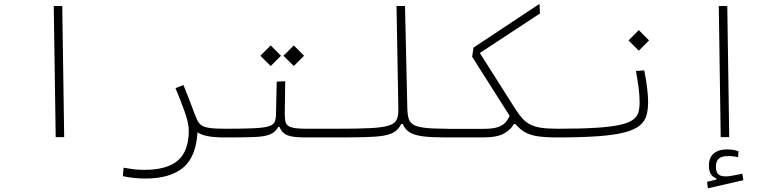

<svg xmlns="http://www.w3.org/2000/svg" viewBox="-20 -725 4142 1015"><path d="M274.4 0 264.2 -693.4H309.1L319.3 0Z M1023.9 -25.4Q1016.6 104 948 161.4Q879.4 218.8 748 218.8Q716.3 218.8 685.1 215.3Q653.8 211.9 629.4 206.1L633.3 161.6Q660.6 166.5 685.8 169.7Q710.9 172.9 743.7 172.9Q863.3 172.9 920.7 123Q978 73.2 978 -35.6Q978 -73.2 956.5 -133.5Q935.1 -193.8 907.7 -258.8L949.7 -275.4Q977.5 -207.5 992.7 -166Q1007.8 -124.5 1022 -91.8Q1029.8 -74.2 1043.5 -63.7Q1057.1 -53.2 1086.7 -48.8Q1116.2 -44.4 1171.9 -44.4Q1190.4 -44.4 1197 -39.3Q1203.6 -34.2 1203.6 -21.5Q1203.6 -8.3 1193.6 -3.4Q1183.6 1.5 1166 1.5Q1108.4 1.5 1075.2 -5.9Q1042 -13.2 1023.9 -25.4Z M1166 1.5 1171.9 -44.4Q1265.6 -44.4 1319.6 -46.9Q1373.5 -49.3 1398.9 -56.9Q1424.3 -64.5 1431.4 -79.3Q1438.5 -94.2 1439 -119.1L1442.9 -293.5L1487.8 -295.4L1485.4 -124Q1485.4 -93.8 1490.7 -76.4Q1496.1 -59.1 1521 -51.8Q1545.9 -44.4 1604.5 -44.4H1757.8Q1776.4 -44.4 1783 -40.8Q1789.6 -37.1 1789.6 -22Q1789.6 -7.3 1779.5 -2.9Q1769.5 1.5 1752 1.5H1593.3Q1527.8 1.5 1499 -10Q1470.2 -21.5 1457.5 -54.2H1450.7Q1436.5 -26.4 1408 -14.6Q1379.4 -2.9 1326.9 -0.7Q1274.4 1.5 1188 1.5Q1182.6 1.5 1177.2 1.5Q1171.9 1.5 1166 1.5ZM1533.2 -376 1478.5 -430.2 1533.2 -484.9 1587.4 -430.2ZM1411.1 -376 1356.4 -430.2 1411.1 -484.9 1465.3 -430.2Z M1752 1.5Q1723.6 1.5 1723.6 -23.4Q1723.6 -37.6 1733.4 -41Q1743.2 -44.4 1757.8 -44.4Q1869.1 -44.4 1935.1 -47.6Q2001 -50.8 2033.7 -60.8Q2066.4 -70.8 2076.4 -91.3Q2086.4 -111.8 2085.9 -146.5L2076.2 -693.4H2121.1L2133.3 -150.9Q2134.3 -117.7 2140.9 -96.7Q2147.5 -75.7 2168 -64.5Q2188.5 -53.2 2230.5 -48.8Q2272.5 -44.4 2343.8 -44.4Q2380.4 -44.4 2380.4 -23.4Q2380.4 -7.3 2369.9 -2.9Q2359.4 1.5 2337.9 1.5Q2262.2 1.5 2216.6 -4.2Q2170.9 -9.8 2146.2 -25.1Q2121.6 -40.5 2109.4 -69.3H2101.1Q2087.9 -43 2066.7 -28.6Q2045.4 -14.2 2007.6 -7.8Q1969.7 -1.5 1908 0Q1846.2 1.5 1752 1.5Z M2923.8 1.5Q2862.3 1.5 2822.5 -4.6Q2782.7 -10.7 2755.6 -25.9Q2728.5 -41 2705.6 -68.8H2695.8Q2682.1 -41 2645.3 -19.8Q2608.4 1.5 2533.2 1.5H2337.9L2343.8 -43.9H2537.1Q2584.5 -43.9 2611.1 -52.7Q2637.7 -61.5 2651.4 -76.9Q2665 -92.3 2674.3 -112.3Q2671.9 -116.2 2669.4 -120.1L2476.1 -424.8L2482.9 -473.1L2832 -704.6L2834.5 -653.8L2516.6 -444.8L2703.1 -150.9Q2723.1 -119.6 2741.7 -98.9Q2760.3 -78.1 2784.2 -66.2Q2808.1 -54.2 2842.8 -49.3Q2877.4 -44.4 2929.7 -44.4Q2946.8 -44.4 2946.8 -21Q2946.8 -9.8 2940.2 -4.2Q2933.6 1.5 2923.8 1.5Z M2923.8 1.5Q2912.6 1.5 2912.6 -23.9Q2912.6 -44.4 2929.7 -44.4Q3052.7 -44.4 3132.6 -49.6Q3212.4 -54.7 3259 -65.4Q3305.7 -76.2 3327.4 -92.8Q3349.1 -109.4 3355.2 -132.1Q3361.3 -154.8 3361.3 -184.6Q3361.3 -221.2 3355.5 -264.9Q3349.6 -308.6 3341.8 -349.6L3385.7 -353Q3394.5 -311 3400.4 -265.6Q3406.2 -220.2 3406.2 -185.5Q3406.2 -144.5 3397.2 -113.8Q3388.2 -83 3361.3 -61Q3334.5 -39.1 3281.5 -25.1Q3228.5 -11.2 3141.4 -4.9Q3054.2 1.5 2923.8 1.5ZM3356.9 -457 3302.7 -511.2 3356.9 -565.9 3411.1 -511.2Z M3790 0 3779.8 -693.4H3824.7L3835 0ZM3722.2 270.5 3717.8 236.3 3767.1 224.1V217.8Q3727.5 204.6 3727.5 150.9Q3727.5 108.4 3752.7 86.7Q3777.8 64.9 3822.8 64.9Q3855.5 64.9 3883.8 74.2L3881.8 105.5Q3869.1 103.5 3857.4 101.8Q3845.7 100.1 3830.1 100.1Q3793.9 100.1 3779.3 114Q3764.6 127.9 3764.6 154.3Q3764.6 184.1 3776.6 195.8Q3788.6 207.5 3816.9 207.5Q3834 207.5 3857.4 202.6Q3880.9 197.8 3904.3 193.4L3909.7 227.5Z"/></svg>

Font: Cascadia Code NF ExtraLight
Style: Regular
Weight: 200
Monospace: yes
Designer: Aaron Bell
Foundry: Saja Typeworks
Version: Version 2404.023; ttfautohint (v1.8.4)